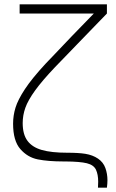

<svg xmlns="http://www.w3.org/2000/svg" viewBox="-20 -740 530 880"><path d="M429 120Q430 105.5 430 93Q430 59.5 419.8 37.8Q409.5 16 378 8.2Q346.5 0.5 280 0H271Q200.5 0 153.2 -9.5Q106 -19 73 -57Q40 -95 40 -173Q40 -210.5 51 -246.5Q62 -282.5 94.2 -331.5Q126.5 -380.5 188 -447Q194 -453.5 202.5 -462.2Q211 -471 221.5 -482Q258 -520.5 310 -575Q362 -629.5 410 -678H70V-720H470V-678L334.5 -538Q303.5 -506 277.5 -479Q251.5 -452 233 -433Q173.5 -370.5 141 -325.5Q108.5 -280.5 96.2 -246Q84 -211.5 84 -176Q84 -124 106 -94.5Q128 -65 172 -52.5Q216 -40 287 -40Q340 -40 371 -35Q405 -29.5 429.2 -13Q453.5 3.5 463 30.2Q472.5 57 472.5 85.5Q472.5 101.5 470 120Z"/></svg>

Font: Vela Sans ExtLt
Style: Regular
Weight: 200
Designer: Principal design: Mikhail Sharanda - project Manrope.
Design modification: Ravid Balaliev
Foundry: Mikhail Sharanda
Version: Version 1.001